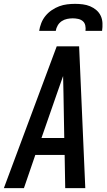

<svg xmlns="http://www.w3.org/2000/svg" viewBox="-37 -975 557 995"><path d="M-17 0 257 -735H373L405 0H301L298 -172H146L87 0ZM296 -260 292 -490Q292 -513 291 -535.5Q290 -558 290 -581Q282 -558 274 -535.5Q266 -513 258 -490L178 -260ZM166 -815Q169 -835 177 -855.5Q185 -876 199 -893Q213 -910 231.5 -922.5Q250 -935 270 -942.5Q290 -950 311 -952.5Q332 -955 352 -955Q372 -955 392 -952.5Q412 -950 430 -942.5Q448 -935 462.5 -922.5Q477 -910 485 -893Q493 -876 494 -855.5Q495 -835 492 -815H406Q408 -829 405 -843Q402 -857 392 -865.5Q382 -874 368 -877Q354 -880 340 -880Q326 -880 311 -877Q296 -874 283 -865.5Q270 -857 262 -843Q254 -829 252 -815Z"/></svg>

Font: Iosevka Semibold
Style: Italic
Weight: 600
Italic angle: -9°
Monospace: yes
Designer: Belleve Invis
Foundry: Belleve Invis
Version: Version 32.5.0; ttfautohint (v1.8.4)